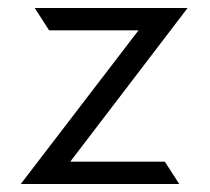

<svg xmlns="http://www.w3.org/2000/svg" viewBox="-20 -471 527 481"><path d="M429 -10 393 -66H156L450 -451H67L103 -395H327L32 -10Z"/></svg>

Font: Charger Pro
Style: LitNar
Weight: 300
Designer: Jasper
Foundry: Cannot Into Space Fonts
Version: Version 1.09